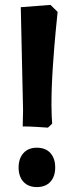

<svg xmlns="http://www.w3.org/2000/svg" viewBox="-20 -741 279 776"><path d="M71.8 -230 73.2 -295.9 64 -711.9 184.1 -721.2 212.9 -692.9Q210.9 -675.8 205.1 -615Q199.2 -554.2 193.6 -471.2Q188 -388.2 188 -317.9Q188 -293 189 -271Q189.9 -249 190.9 -241.2L173.8 -225.1Q161.1 -226.1 129.6 -228Q98.1 -230 71.8 -230ZM55.2 -64Q55.2 -27.8 74.7 -6.3Q94.2 15.1 128.9 15.1Q164.1 15.1 183.6 -6.3Q203.1 -27.8 203.1 -64Q203.1 -101.1 183.6 -122.6Q164.1 -144 128.9 -144Q94.2 -144 74.7 -122.1Q55.2 -100.1 55.2 -64Z"/></svg>

Font: Sura
Style: Bold
Weight: 700
Designer: Carolina Giovagnoli
Foundry: Huerta Tipografica
Version: Version 1.002;PS 001.002;hotconv 1.0.70;makeotf.lib2.5.58329